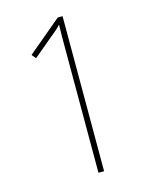

<svg xmlns="http://www.w3.org/2000/svg" viewBox="-109 -784 666 854"><g transform="rotate(-15 223.5 -357.0)"><path d="M263 0V-714H241L85 -583L101 -564L193 -641C212 -656 224 -666 238 -682C237 -643 237 -612 237 -565V0Z"/></g></svg>

Font: Noto Sans Gujarati UI Condensed Thin
Style: Regular
Weight: 100
Width: 3
Designer: Jelle Bosma - Monotype Design Team, Universal Thirst
Foundry: Monotype Imaging Inc.
Version: Version 2.106